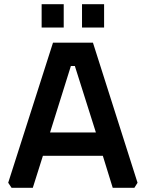

<svg xmlns="http://www.w3.org/2000/svg" viewBox="-20 -893 693 913"><path d="M19 -24 232 -690H422L634 -24L619 0H516L469 -152H184L136 0H35ZM218 -263H436L336 -579H317ZM178 -762V-873H283V-762ZM370 -762V-873H475V-762Z"/></svg>

Font: Oxanium SemiBold
Style: Regular
Weight: 600
Designer: Severin Meyer
Version: Version 2.000